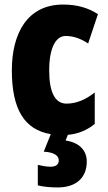

<svg xmlns="http://www.w3.org/2000/svg" viewBox="-20 -583 473 843"><path d="M361 126C361 76 326 42 268 34L278 9C323 5 362 -11 396 -39V-177C356 -145 314 -128 272 -128C222 -128 196 -177 196 -274C196 -371 224 -425 268 -425C302 -425 334 -414 367 -392L410 -521C366 -549 318 -563 257 -563C99 -563 32 -435 32 -274C32 -102 88 -13 203 6L172 83C213 85 238 98 238 121C238 140 225 149 201 149C186 149 168 146 146 141V231C171 237 200 240 233 240C316 240 361 196 361 126Z"/></svg>

Font: Noto Sans Thai ExtCond Blk
Style: Regular
Weight: 900
Width: 2
Designer: Monotype Design Team
Foundry: Monotype Imaging Inc.
Version: Version 2.002